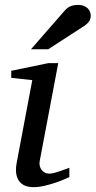

<svg xmlns="http://www.w3.org/2000/svg" viewBox="-20 -752 391 784"><path d="M263.2 -28.8Q257.3 -26.4 241.7 -19.5Q226.1 -12.7 205.1 -5.6Q184.1 1.5 160.9 6.8Q137.7 12.2 117.2 12.2Q91.3 12.2 76.2 3.4Q61 -5.4 53.7 -19.5Q46.4 -33.7 45.4 -51.3Q44.4 -68.8 47.9 -85.9L111.8 -424.8L25.9 -434.1V-462.9L176.8 -494.1H217.8L142.1 -94.2Q140.1 -84 142.3 -74.7Q144.5 -65.4 149.7 -58.3Q154.8 -51.3 162.8 -47.1Q170.9 -43 181.2 -43Q189.9 -43 201.9 -46.1Q213.9 -49.3 225.8 -53.5Q237.8 -57.6 248 -61.5Q258.3 -65.4 263.2 -66.9ZM350.6 -689Q350.6 -674.8 344.2 -665.3Q337.9 -655.8 326.7 -647.9L176.8 -550.8H106.4L242.7 -707Q247.6 -712.9 252.9 -717.3Q258.3 -721.7 264.9 -725.1Q271.5 -728.5 280 -730.2Q288.6 -731.9 299.8 -731.9Q313 -731.9 322.5 -728Q332 -724.1 338.1 -718Q344.2 -711.9 347.4 -704.1Q350.6 -696.3 350.6 -689Z"/></svg>

Font: Charis SIL APac
Style: Italic
Weight: 400
Italic angle: -11°
Foundry: SIL International
Version: Version 5.000